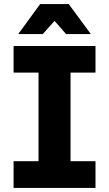

<svg xmlns="http://www.w3.org/2000/svg" viewBox="-20 -927 538 947"><path d="M428 -759H306L249 -824L191 -759H70L178 -907H319ZM451 -569H328V-132H451V0H47V-132H170V-569H47V-700H451Z"/></svg>

Font: TypoPRO Montserrat Alternates
Style: Regular
Weight: 600
Designer: Julieta Ulanovsky
Foundry: Julieta Ulanovsky
Version: Version 6.001